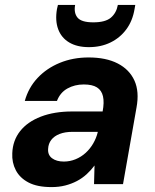

<svg xmlns="http://www.w3.org/2000/svg" viewBox="-20 -750 632 782"><path d="M190 12Q132 12 96.5 -6.5Q61 -25 44.5 -56.5Q28 -88 30 -126Q32 -178 62 -216Q92 -254 146.5 -275Q201 -296 274 -296H398Q405 -333 399.5 -357.5Q394 -382 375 -394Q356 -406 321 -406Q284 -406 254.5 -389.5Q225 -373 212 -339H81Q96 -393 133 -432.5Q170 -472 223.5 -494Q277 -516 341 -516Q412 -516 459.5 -491.5Q507 -467 527.5 -422Q548 -377 536 -312L481 0H363L365 -76Q351 -57 333 -40.5Q315 -24 293 -12.5Q271 -1 245.5 5.5Q220 12 190 12ZM240 -92Q265 -92 288 -101.5Q311 -111 329 -127.5Q347 -144 359.5 -165.5Q372 -187 378 -211V-213H275Q245 -213 223 -204.5Q201 -196 189 -180.5Q177 -165 176 -144Q174 -119 192 -105.5Q210 -92 240 -92ZM342 -558Q294 -558 262 -577Q230 -596 217 -631Q204 -666 212 -713L216 -730H286Q280 -697 296 -678Q312 -659 360 -659Q409 -659 431.5 -678Q454 -697 460 -730H531L528 -713Q520 -665 494.5 -630.5Q469 -596 430 -577Q391 -558 342 -558Z"/></svg>

Font: DM Sans
Style: Bold Italic
Weight: 700
Italic angle: -10°
Designer: Colophon Foundry, Jonny Pinhorn
Foundry: Colophon Foundry
Version: Version 4.004;gftools[0.9.30]